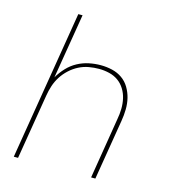

<svg xmlns="http://www.w3.org/2000/svg" viewBox="-109 -825 819 914"><g transform="rotate(15 300.0 -367.5)"><path d="M43 0 164 -735H185L132 -415Q147 -441 168.5 -464Q190 -487 217 -501.5Q244 -516 273 -522Q302 -528 331 -528Q360 -528 387.5 -521.5Q415 -515 437 -499.5Q459 -484 473 -460.5Q487 -437 493.5 -410.5Q500 -384 499.5 -355Q499 -326 494 -297L445 0H424L473 -300Q478 -326 478.5 -352Q479 -378 473.5 -402.5Q468 -427 455 -448Q442 -469 422.5 -483Q403 -497 378 -503Q353 -509 327 -509Q303 -509 277.5 -504.5Q252 -500 228.5 -488Q205 -476 185 -457.5Q165 -439 151 -417Q137 -395 129 -370.5Q121 -346 117 -321L64 0Z"/></g></svg>

Font: Iosevka Thin Extended
Style: Italic
Weight: 100
Width: 7
Italic angle: -9°
Monospace: yes
Designer: Belleve Invis
Foundry: Belleve Invis
Version: Version 32.5.0; ttfautohint (v1.8.4)